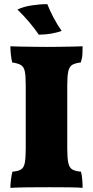

<svg xmlns="http://www.w3.org/2000/svg" viewBox="-20 -902 448 925"><path d="M104 -491Q104 -536 99.5 -558Q95 -580 81 -588.5Q67 -597 39 -601Q35 -616 32.5 -638Q30 -660 30 -679Q47 -678 80 -677.5Q113 -677 149 -676.5Q185 -676 209 -676Q233 -676 265 -676.5Q297 -677 327.5 -677.5Q358 -678 378 -679Q378 -659 377 -640Q376 -621 369 -601Q342 -598 328 -589.5Q314 -581 309 -558.5Q304 -536 304 -491V-187Q304 -141 309 -117.5Q314 -94 328.5 -85.5Q343 -77 370 -75Q374 -62 376 -39.5Q378 -17 378 3Q356 1 313.5 0.5Q271 0 219 0Q167 0 116 0.5Q65 1 30 3Q30 -15 33 -38Q36 -61 40 -75Q67 -77 81 -85.5Q95 -94 99.5 -117.5Q104 -141 104 -187ZM167 -735Q147 -764 121.5 -794.5Q96 -825 64 -856Q93 -870 132.5 -876Q172 -882 208 -882Q219 -853 238 -817Q257 -781 277 -753Q255 -745 226.5 -740Q198 -735 167 -735Z"/></svg>

Font: Vollkorn Black
Style: Regular
Weight: 900
Designer: Friedrich Althausen
Foundry: Friedrich Althausen
Version: Version 5.000